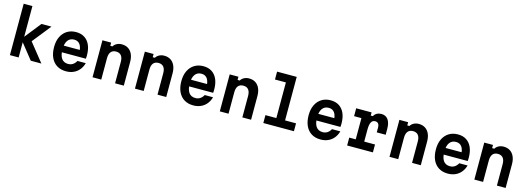

<svg xmlns="http://www.w3.org/2000/svg" viewBox="7 -1945 8387 3060"><g transform="rotate(15 4200.0 -415.0)"><path d="M478 0 242 -296 491 -610H656L411 -303L653 0ZM134 0V-848H278V0Z M892 -368H1240L1192 -311Q1192 -407 1159 -455.5Q1126 -504 1061 -504Q992 -504 955.5 -453Q919 -402 919 -309Q919 -208 955.5 -156Q992 -104 1065 -104Q1108 -104 1141.5 -125.5Q1175 -147 1198 -189H1335Q1317 -124 1278.5 -77.5Q1240 -31 1185 -6.5Q1130 18 1062 18Q974 18 911 -21Q848 -60 814 -133Q780 -206 780 -309Q780 -407 815 -478.5Q850 -550 913 -589Q976 -628 1061 -628Q1143 -628 1201 -590.5Q1259 -553 1290 -482.5Q1321 -412 1321 -312Q1321 -297 1320 -284Q1319 -271 1318 -258H892Z M1497 0V-610H1641V-557H1676Q1697 -591 1733 -609.5Q1769 -628 1814 -628Q1876 -628 1920.5 -599.5Q1965 -571 1989 -517.5Q2013 -464 2013 -390V0H1869V-354Q1869 -422 1840 -457.5Q1811 -493 1755 -493Q1699 -493 1670 -457.5Q1641 -422 1641 -354V0Z M2197 0V-610H2341V-557H2376Q2397 -591 2433 -609.5Q2469 -628 2514 -628Q2576 -628 2620.5 -599.5Q2665 -571 2689 -517.5Q2713 -464 2713 -390V0H2569V-354Q2569 -422 2540 -457.5Q2511 -493 2455 -493Q2399 -493 2370 -457.5Q2341 -422 2341 -354V0Z M2992 -368H3340L3292 -311Q3292 -407 3259 -455.5Q3226 -504 3161 -504Q3092 -504 3055.5 -453Q3019 -402 3019 -309Q3019 -208 3055.5 -156Q3092 -104 3165 -104Q3208 -104 3241.5 -125.5Q3275 -147 3298 -189H3435Q3417 -124 3378.5 -77.5Q3340 -31 3285 -6.5Q3230 18 3162 18Q3074 18 3011 -21Q2948 -60 2914 -133Q2880 -206 2880 -309Q2880 -407 2915 -478.5Q2950 -550 3013 -589Q3076 -628 3161 -628Q3243 -628 3301 -590.5Q3359 -553 3390 -482.5Q3421 -412 3421 -312Q3421 -297 3420 -284Q3419 -271 3418 -258H2992Z M3597 0V-610H3741V-557H3776Q3797 -591 3833 -609.5Q3869 -628 3914 -628Q3976 -628 4020.5 -599.5Q4065 -571 4089 -517.5Q4113 -464 4113 -390V0H3969V-354Q3969 -422 3940 -457.5Q3911 -493 3855 -493Q3799 -493 3770 -457.5Q3741 -422 3741 -354V0Z M4315 -848H4639V-130H4820V0H4315V-130H4495V-718H4315Z M5092 -368H5440L5392 -311Q5392 -407 5359 -455.5Q5326 -504 5261 -504Q5192 -504 5155.5 -453Q5119 -402 5119 -309Q5119 -208 5155.5 -156Q5192 -104 5265 -104Q5308 -104 5341.5 -125.5Q5375 -147 5398 -189H5535Q5517 -124 5478.5 -77.5Q5440 -31 5385 -6.5Q5330 18 5262 18Q5174 18 5111 -21Q5048 -60 5014 -133Q4980 -206 4980 -309Q4980 -407 5015 -478.5Q5050 -550 5113 -589Q5176 -628 5261 -628Q5343 -628 5401 -590.5Q5459 -553 5490 -482.5Q5521 -412 5521 -312Q5521 -297 5520 -284Q5519 -271 5518 -258H5092Z M5684 -610H5938V-558H5973Q5990 -591 6022.5 -609Q6055 -627 6097 -627Q6170 -627 6208.5 -573.5Q6247 -520 6247 -418V-324H6100V-399Q6100 -489 6031 -489Q5987 -489 5966 -449.5Q5945 -410 5945 -330V-130H6123V0H5698V-130H5805V-480H5684Z M6397 0V-610H6541V-557H6576Q6597 -591 6633 -609.5Q6669 -628 6714 -628Q6776 -628 6820.5 -599.5Q6865 -571 6889 -517.5Q6913 -464 6913 -390V0H6769V-354Q6769 -422 6740 -457.5Q6711 -493 6655 -493Q6599 -493 6570 -457.5Q6541 -422 6541 -354V0Z M7192 -368H7540L7492 -311Q7492 -407 7459 -455.5Q7426 -504 7361 -504Q7292 -504 7255.5 -453Q7219 -402 7219 -309Q7219 -208 7255.5 -156Q7292 -104 7365 -104Q7408 -104 7441.5 -125.5Q7475 -147 7498 -189H7635Q7617 -124 7578.5 -77.5Q7540 -31 7485 -6.5Q7430 18 7362 18Q7274 18 7211 -21Q7148 -60 7114 -133Q7080 -206 7080 -309Q7080 -407 7115 -478.5Q7150 -550 7213 -589Q7276 -628 7361 -628Q7443 -628 7501 -590.5Q7559 -553 7590 -482.5Q7621 -412 7621 -312Q7621 -297 7620 -284Q7619 -271 7618 -258H7192Z M7797 0V-610H7941V-557H7976Q7997 -591 8033 -609.5Q8069 -628 8114 -628Q8176 -628 8220.5 -599.5Q8265 -571 8289 -517.5Q8313 -464 8313 -390V0H8169V-354Q8169 -422 8140 -457.5Q8111 -493 8055 -493Q7999 -493 7970 -457.5Q7941 -422 7941 -354V0Z"/></g></svg>

Font: Martian Mono SemiExpanded SemiBold
Style: Regular
Weight: 600
Monospace: yes
Version: Version 0.930